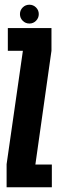

<svg xmlns="http://www.w3.org/2000/svg" viewBox="-20 -794 249 814"><path d="M8 0V-97.8L77 -578.5H13.2V-675H198.2V-578.8L130 -96.5H199.8V0ZM104.7 -694.2Q88.1 -694.2 76.4 -705.9Q64.6 -717.6 64.6 -734.2Q64.6 -750.8 76.3 -762.4Q88 -774 104.6 -774Q121 -774 132.7 -762.4Q144.4 -750.8 144.4 -734.3Q144.4 -717.8 132.8 -706Q121.2 -694.2 104.7 -694.2Z"/></svg>

Font: Anybody UltraCondensed Thin
Style: Regular
Weight: 100
Width: 1
Designer: Tyler Finck
Foundry: Etcetera Type Company
Version: Version 1.110